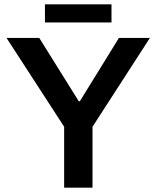

<svg xmlns="http://www.w3.org/2000/svg" viewBox="-20 -860 717 880"><path d="M274 0V-279L10 -686H160L341 -396H346L525 -686H667L404 -279V0ZM186 -757V-840H491V-757Z"/></svg>

Font: Archivo SemiBold
Style: Regular
Weight: 600
Designer: Hector Gatti
Foundry: Omnibus-Type
Version: Version 2.001